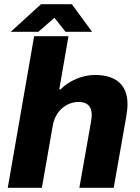

<svg xmlns="http://www.w3.org/2000/svg" viewBox="-20 -897 669 917"><path d="M31 -745H163L240 -812L293 -745H420L323 -877H176ZM17 0H180L232 -297C244 -366 296 -410 356 -410C396 -410 418 -390 418 -349C418 -339 417 -329 415 -317L359 0H523L582 -334C586 -358 589 -380 589 -400C589 -494 531 -539 433 -539C373 -539 309 -511 269 -470H263L307 -724H143Z"/></svg>

Font: Archivo ExtraBold
Style: Italic
Weight: 800
Italic angle: -10°
Designer: Hector Gatti
Foundry: Omnibus-Type
Version: Version 2.001